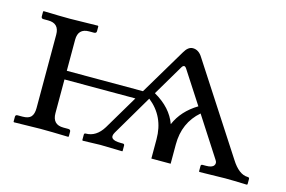

<svg xmlns="http://www.w3.org/2000/svg" viewBox="-66 -581 1078 723"><g transform="rotate(15 473.0 -220.0)"><path d="M513.2 -241.2Q580.1 -203.1 601.1 -144Q625 -200.2 684.1 -235.8L603 -360.8Q593.3 -376 584 -360.8ZM564 0V-75.2Q564 -164.1 498 -215.8L405.8 -59.1Q386.7 -26.9 438 -26.9H445.8Q451.7 -26.9 452.1 -21V0L451.2 2Q384.3 0 365.2 0Q365.2 0 296.9 2L294.9 0V-21Q294.9 -26.9 300.8 -26.9Q341.8 -26.9 368.2 -69.8L447.3 -203.1H170.9V-71.8Q170.9 -26.9 213.9 -26.9H232.9Q241.7 -26.9 242.2 -19V0L240.2 2Q171.4 0 131.8 0Q131.8 0 28.8 2L26.9 0V-19Q26.9 -26.9 35.2 -26.9H54.2Q78.1 -26.9 87.6 -37.8Q97.2 -48.8 97.2 -71.8V-357.9Q97.2 -401.9 54.2 -401.9H35.2Q27.3 -401.9 26.9 -410.2V-429.2L28.8 -431.2Q96.7 -429.2 131.8 -429.2L240.2 -431.2L242.2 -429.2V-410.2Q242.2 -402.3 232.9 -401.9H213.9Q170.9 -401.9 170.9 -357.9V-236.8H467.8L575.2 -417Q589.4 -441.9 607.9 -441.9Q630.9 -441.9 646 -417L867.2 -76.2Q897.9 -27.3 932.1 -26.9Q939 -26.9 939 -21V0L936 2Q881.8 0 852.1 0Q852.1 0 752 2L750 0V-21Q750 -26.9 756.8 -26.9H770Q793 -26.9 800 -36.9Q807.1 -46.9 797.9 -59.1L699.2 -211.9Q639.2 -160.2 639.2 -75.2V0Z"/></g></svg>

Font: Linux Libertine Display
Style: Regular
Weight: 400
Designer: Philipp H. Poll
Foundry: Philipp H. Poll
Version: Version 5.0.9